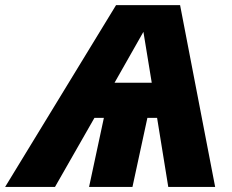

<svg xmlns="http://www.w3.org/2000/svg" viewBox="-92 -734 913 754"><path d="M-71.8 0 363.8 -713.9H615.2L752.9 0H568.8L524.9 -271H486.8L428.2 0H257.8L315.9 -271H278.8L124 0ZM357.9 -409.2H503.9L471.2 -608.9Z"/></svg>

Font: Open Sans Extrabold
Style: Italic
Weight: 800
Italic angle: -12°
Foundry: Ascender Corporation
Version: Version 1.10